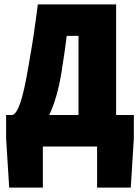

<svg xmlns="http://www.w3.org/2000/svg" viewBox="-20 -670 640 878"><path d="M22 188 8 -36V-144H37Q56 -150 73.5 -201.5Q91 -253 110 -366Q117 -406 122.5 -439Q128 -472 133 -504Q138 -536 142.5 -571Q147 -606 153 -650H511V-144H592V-36L578 188H424V0H176V188ZM262 -344Q242 -220 205 -144H339V-506H285Q282 -480 279.5 -462Q277 -444 274.5 -427Q272 -410 269 -391Q266 -372 262 -344Z"/></svg>

Font: Source Code Pro Black
Style: Regular
Weight: 900
Monospace: yes
Designer: Paul D. Hunt, Teo Tuominen
Foundry: Adobe Systems Incorporated
Version: Version 2.030;PS 1.000;hotconv 16.6.51;makeotf.lib2.5.65220